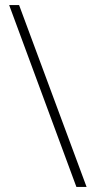

<svg xmlns="http://www.w3.org/2000/svg" viewBox="-20 -734 374 754"><path d="M55 -714 320 0H280L16 -714Z"/></svg>

Font: Noto Sans Georgian SemiCondensed ExtraLight
Style: Regular
Weight: 200
Width: 4
Designer: Monotype Design Team, Akaki Razmadze
Foundry: Google LLC
Version: Version 2.005; ttfautohint (v1.8.4.7-5d5b)